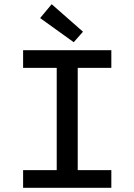

<svg xmlns="http://www.w3.org/2000/svg" viewBox="-20 -894 640 914"><path d="M90 0V-84H250V-571H90V-655H510V-571H350V-84H510V0ZM331 -693 171 -808 226 -874 375 -743Z"/></svg>

Font: TypoPRO Source Code Pro
Style: Regular
Weight: 500
Monospace: yes
Designer: Paul D. Hunt, Teo Tuominen
Foundry: Adobe Systems Incorporated
Version: Version 2.010;PS 1.0;hotconv 1.0.84;makeotf.lib2.5.63406